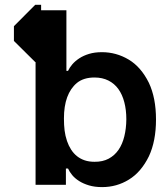

<svg xmlns="http://www.w3.org/2000/svg" viewBox="-20 -770 696 800"><path d="M405.5 9.6Q374.6 9.6 350.9 2.5Q327.1 -4.6 309.5 -15.8Q291.9 -27 280.5 -40.8Q269.2 -54.7 263.5 -67.8H254.6V0H128.2V-511.4H126.8L38 -599.4V-660.9L126.8 -750H151.3V-727.3H256.7V-474.8H263.5Q269.5 -487.9 281.2 -501.8Q293 -515.6 310.4 -527Q327.8 -538.4 351.2 -545.5Q374.6 -552.6 404.5 -552.6Q464.5 -552.6 516.3 -521.7Q567.5 -491.1 600.1 -425.4Q630 -362.6 630 -272Q630 -182.2 600.5 -119Q568.2 -52.9 517 -21.7Q466.3 9.6 405.5 9.6ZM373.6 -95.9Q407.7 -95.5 432.7 -108.8Q457.7 -122.2 473.9 -145.8Q490.1 -169.4 498 -201.9Q506 -234.4 506.4 -272.7Q506.4 -311.8 498 -343.9Q489.7 -376.1 473.2 -399Q456.7 -421.9 431.6 -434.5Q406.6 -447.1 373.6 -447.1Q328.5 -447.1 300.4 -424.4Q246.4 -378.9 246.4 -276.6Q246.4 -248.6 249.1 -226.6Q251.8 -204.5 259.2 -182.5Q266 -162.6 276.3 -146.7Q286.6 -130.7 300.8 -119.3Q315 -108 333.1 -101.9Q351.2 -95.9 373.6 -95.9Z"/></svg>

Font: Linik Sans SemiBold
Style: Regular
Weight: 600
Designer: Fonts by Rasmus Andersson / Changes by Cristiano Sobral with parts from Marc Monis
Foundry: rsms
Version: Version 3.020; ttfautohint (v1.6)